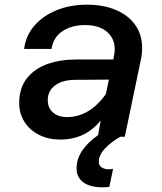

<svg xmlns="http://www.w3.org/2000/svg" viewBox="-20 -584 690 820"><path d="M62 -144Q62 -207 94 -248.5Q126 -290 181 -310Q236 -330 308 -330H464L467 -346Q470 -361 470 -374Q470 -405 454.5 -428.5Q439 -452 410.5 -464.5Q382 -477 345 -477Q286 -477 247 -451Q208 -425 200 -375H83Q90 -432 127 -474.5Q164 -517 222 -540.5Q280 -564 351 -564Q422 -564 475 -541.5Q528 -519 557.5 -477.5Q587 -436 587 -380Q587 -352 582 -331L513 0H494Q456 21 429 49.5Q402 78 402 107Q402 123 414.5 131Q427 139 443 139Q455 139 463 137L447 214Q429 216 419 216Q364 216 335.5 194.5Q307 173 307 135Q307 94 332 58Q357 22 399 -7L410 -69Q376 -28 333.5 -8Q291 12 236 12Q187 12 147 -8Q107 -28 84.5 -63.5Q62 -99 62 -144ZM266 -84Q362 -84 432 -182L445 -244L302 -243Q247 -243 215.5 -219.5Q184 -196 184 -156Q184 -123 206.5 -103.5Q229 -84 266 -84Z"/></svg>

Font: Azeret Mono Medium
Style: Italic
Weight: 500
Italic angle: -12°
Designer: Martin Vácha
Foundry: Displaay
Version: Version 1.000; Glyphs 3.0.3, build 3074